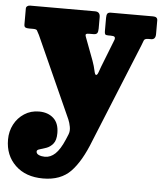

<svg xmlns="http://www.w3.org/2000/svg" viewBox="-81 -568 749 881"><g transform="rotate(5 294.0 -127.5)"><path d="M-25.5 101Q-25.5 63 -8.8 31Q8 -1 37.8 -20.2Q67.5 -39.5 105.5 -39.5Q146.5 -39.5 172 -16.5Q197.5 6.5 197.5 52Q197.5 85 184.2 101Q171 117 153.5 123.2Q136 129.5 123 133Q110 136.5 110 144Q110 154.5 122.2 159.8Q134.5 165 150 165Q175.5 165 197.2 144.8Q219 124.5 239 77.5L249 53.5Q255.5 37.5 252 18.5Q248.5 -0.5 242 -15.5L74 -389Q66 -405 62.8 -410Q59.5 -415 44.5 -415H26Q14.5 -415 9 -418.2Q3.5 -421.5 3.5 -432V-505Q3.5 -512 9 -516Q14.5 -520 22 -520H321Q344.5 -520 344.5 -495V-442.5Q344.5 -427.5 340 -421.2Q335.5 -415 323 -415H304Q292 -415 288.8 -411.8Q285.5 -408.5 289 -400L329 -293.5Q338 -268.5 342 -249Q346 -229.5 351 -229.5Q356.5 -229.5 360.8 -241Q365 -252.5 371.5 -270.5L421.5 -398Q424 -407.5 420 -411.2Q416 -415 402 -415H390.5Q379.5 -415 376.8 -419Q374 -423 374 -433V-495Q374 -508 378 -514Q382 -520 394.5 -520H588.5Q609 -520 609 -503V-440Q609 -415 588.5 -415H575.5Q558 -415 555 -405.2Q552 -395.5 547 -384L361 72Q323.5 169.5 277.2 217.2Q231 265 150 265Q69.5 265 22 219.2Q-25.5 173.5 -25.5 101Z"/></g></svg>

Font: Besley* Narrow Fatface
Style: Regular
Weight: 900
Width: 4
Designer: Owen Earl
Foundry: indestructible type*
Version: Version 3.000; ttfautohint (v1.8.3)